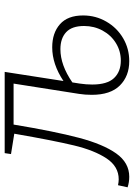

<svg xmlns="http://www.w3.org/2000/svg" viewBox="64 -669 572 820"><g transform="rotate(-90 350.0 -259.0)"><path d="M694 -190Q694 -136 667.5 -90.5Q641 -45 596.5 -19Q552 7 499 7Q435 7 395 -33Q355 -73 355 -153Q355 -182 359 -207L403 -487H228Q199 -312 171.5 -208Q144 -104 104.5 -48.5Q65 7 5 7Q-18 7 -40 0L-31 -41Q-17 -38 -6 -38Q49 -38 83.5 -90Q118 -142 139 -229.5Q160 -317 189 -484L102 -498L106 -525H453L414 -274Q486 -322 558 -322Q619 -322 656.5 -289Q694 -256 694 -190ZM649 -186Q649 -238 622.5 -262.5Q596 -287 550 -287Q482 -287 408 -236L403 -204Q399 -177 399 -151Q399 -87 426.5 -58Q454 -29 501 -29Q542 -29 576 -50Q610 -71 629.5 -107Q649 -143 649 -186Z"/></g></svg>

Font: Bitter Pro Light
Style: Italic
Weight: 300
Italic angle: -9°
Designer: Sol Matas, and Bitter project Authors
Foundry: Sol Matas
Version: Version 1.010